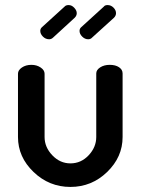

<svg xmlns="http://www.w3.org/2000/svg" viewBox="-20 -730 555 758"><path d="M51 -189V-439Q51 -453 66.5 -463.5Q82 -474 104 -474Q125 -474 140.5 -463.5Q156 -453 156 -439V-189Q156 -149 186.5 -117Q217 -85 258 -85Q300 -85 330 -117Q360 -149 360 -189V-440Q360 -454 375.5 -464Q391 -474 413 -474Q436 -474 450 -464.5Q464 -455 464 -440V-189Q464 -110 403 -51Q342 8 258 8Q174 8 112.5 -51Q51 -110 51 -189ZM275 -660 190 -582Q183 -575 174 -575Q160 -575 149.5 -585.5Q139 -596 139 -608Q139 -617 146 -623L235 -704Q240 -710 251 -710Q263 -710 273 -699.5Q283 -689 283 -678Q283 -668 275 -660ZM430 -660 344 -582Q338 -575 328 -575Q315 -575 304.5 -585.5Q294 -596 294 -608Q294 -617 301 -623L390 -704Q394 -710 405 -710Q418 -710 428 -700Q438 -690 438 -678Q438 -668 430 -660Z"/></svg>

Font: AkaAcidDosis
Style: SemiBold
Weight: 600
Designer: Edgar Tolentino, Pablo Impallari, Igino Marini, Cyberella
Foundry: Edgar Tolentino, Pablo Impallari, Igino Marini, Cyberella
Version: Version 1.007